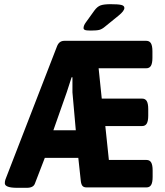

<svg xmlns="http://www.w3.org/2000/svg" viewBox="-20 -895 786 917"><path d="M3 -20Q3 -29 6 -38L252 -673Q262 -700 287 -700H679Q694 -700 701 -688Q708 -676 708 -650V-619Q708 -593 701 -581Q694 -569 679 -569H451L466 -424H659Q674 -424 681 -412Q688 -400 688 -374V-343Q688 -317 681 -305Q674 -293 659 -293H483L500 -131H680Q695 -131 702 -119Q709 -107 709 -81V-50Q709 -24 702 -12Q695 0 680 0H393Q380 0 374 -7Q368 -14 366 -30L354 -141H194L147 -19Q140 2 108 2H62Q3 2 3 -20ZM342 -273 326 -454V-526H322L299 -455L235 -273ZM379 -761Q379 -773 390 -788L431 -845Q445 -864 461 -869.5Q477 -875 508 -875Q544 -875 559 -871.5Q574 -868 574 -857Q574 -843 547 -821L483 -769Q468 -756 455 -752.5Q442 -749 414 -749Q392 -749 385.5 -752Q379 -755 379 -761Z"/></svg>

Font: Asap Condensed
Style: Bold
Weight: 700
Designer: Pablo Cosgaya
Foundry: Omnibus-Type
Version: Version 1.010; ttfautohint (v1.8)